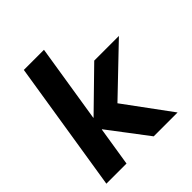

<svg xmlns="http://www.w3.org/2000/svg" viewBox="-197 -877 1018 1018"><g transform="rotate(-45 311.5 -368.0)"><path d="M22 0 139 -736H290L220 -296H222L438 -507H623L365 -260L556 0H377L210 -220H208L173 0Z"/></g></svg>

Font: Winston
Style: Bold Italic
Weight: 700
Italic angle: -9°
Designer: Original fonts by Vernon Adams / Changes by Cristiano Sobral
Foundry: Original fonts by Vernon Adams / Changes by Cristiano Sobral
Version: Version 2.503;July 17, 2020;FontCreator 13.0.0.2655 64-bit